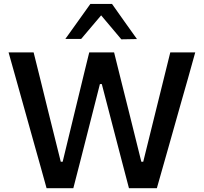

<svg xmlns="http://www.w3.org/2000/svg" viewBox="-20 -988 1070 1008"><path d="M224.5 0Q210 -53 193 -113.5Q176 -174 161.5 -225.5L99 -449Q82.5 -508.5 62.5 -579.5Q42.5 -650.5 25 -713H156.5Q174.5 -640.5 194.5 -560.5Q214.5 -480.5 232 -408L299 -139H309L375 -411.5Q386.5 -458 399 -510Q411.5 -562 424.2 -614Q437 -666 448.5 -713H579Q597 -640.5 616.5 -562Q636 -483.5 654.5 -410.5L722 -139H732L799.5 -412Q817 -482.5 836.8 -562.5Q856.5 -642.5 874 -713H1005Q987.5 -649.5 967.8 -579.5Q948 -509.5 931 -450.5L867.5 -225.5Q852 -172 835.2 -111.8Q818.5 -51.5 803.5 0H657Q639 -68.5 619.2 -144.2Q599.5 -220 582 -287L514.5 -546.5H504.5L438.5 -287Q421.5 -220 402 -143.8Q382.5 -67.5 365 0ZM617 -781.5Q587 -817.5 557 -852.8Q527 -888 496.5 -924.5H525.5Q495 -888.5 465.5 -853.8Q436 -819 406 -783.5H323Q355.5 -829 388.5 -875Q421.5 -921 454.5 -967.5H568Q600.5 -921 633.5 -874.8Q666.5 -828.5 699 -783Z"/></svg>

Font: Commissioner Thin Medium
Style: Regular
Weight: 500
Version: Version 1.000